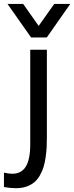

<svg xmlns="http://www.w3.org/2000/svg" viewBox="-72 -755 379 981"><path d="M10.3 206.5Q-21 206.5 -51.8 200.7V127Q-26.4 132.8 -8.8 132.8Q37.1 132.8 59.8 96.2Q82.5 59.6 82.5 -17.6V-501H167.5V-50.8Q167.5 -23.4 166.3 -0.7Q165 22 161.1 49.3Q157.2 76.7 150.6 98.1Q144 119.6 132.1 140.6Q120.1 161.6 104 175.5Q87.9 189.5 64 198Q40 206.5 10.3 206.5ZM86.9 -563.5 -33.7 -734.9H46.4L125.5 -622.6L205.1 -734.9H287.1L167 -563.5Z"/></svg>

Font: Muli
Style: Regular
Weight: 400
Designer: Vernon Adams
Foundry: newtypography
Version: Version 2; ttfautohint (v1.00rc1.6-4cba) -l 8 -r 50 -G 200 -